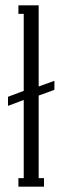

<svg xmlns="http://www.w3.org/2000/svg" viewBox="-20 -700 234 720"><path d="M10 -303V-337L79 -363V-329ZM115 -338V-372L184 -397V-363ZM49 0V-32H69V-648H49V-680H125V-32H145V0Z"/></svg>

Font: Margherita Variable
Style: Regular
Weight: 400
Designer: James Puckett
Foundry: Dunwich Type Founders
Version: Version 1.008